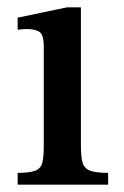

<svg xmlns="http://www.w3.org/2000/svg" viewBox="-20 -502 338 522"><path d="M274 0H28V-32Q61 -32 76 -38Q91 -44 95 -59.5Q99 -75 99 -104V-375Q99 -408 87 -415.5Q75 -423 53 -423Q43 -423 35.5 -422Q28 -421 28 -421V-454L162 -482H200V-105Q200 -76 204.5 -60Q209 -44 225 -38Q241 -32 274 -32Z"/></svg>

Font: STIX Two Text Medium
Style: Regular
Weight: 500
Designer: Ross Mills, John Hudson & Paul Hanslow, Tiro Typeworks Ltd; with prior portions MicroPress Inc., and Coen Hoffman.
Foundry: Tiro Typeworks Ltd
Version: Version 2.13 b171